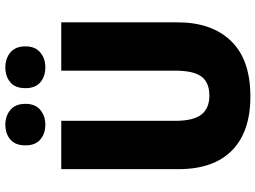

<svg xmlns="http://www.w3.org/2000/svg" viewBox="-142 -826 978 735"><g transform="rotate(-90 347.5 -459.0)"><path d="M629 -269Q629 -138 557.5 -64Q486 10 345 10Q210 10 138.5 -60.5Q67 -131 67 -265V-714H252V-277Q252 -208 276 -177.5Q300 -147 348 -147Q399 -147 421.5 -177.5Q444 -208 444 -278V-714H629ZM158 -851Q158 -890 180.5 -909Q203 -928 237 -928Q271 -928 294 -908.5Q317 -889 317 -851Q317 -814 294 -794.5Q271 -775 237 -775Q203 -775 180.5 -794Q158 -813 158 -851ZM377 -851Q377 -890 399.5 -909Q422 -928 457 -928Q491 -928 514 -908.5Q537 -889 537 -851Q537 -814 514 -794.5Q491 -775 457 -775Q422 -775 399.5 -794Q377 -813 377 -851Z"/></g></svg>

Font: Noto Sans Sinhala UI SemiCondensed Black
Style: Regular
Weight: 900
Width: 4
Designer: Jelle Bosma - Monotype Design Team
Foundry: Monotype Imaging Inc.
Version: Version 2.006; ttfautohint (v1.8.4.7-5d5b)